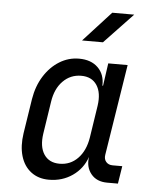

<svg xmlns="http://www.w3.org/2000/svg" viewBox="-55 -831 710 888"><g transform="rotate(5 300.0 -387.5)"><path d="M205 10Q156 10 122 -16Q88 -42 74.5 -88Q61 -134 70 -194L95 -355Q105 -416 134 -462Q163 -508 205 -534Q247 -560 296 -560Q352 -560 384 -528.5Q416 -497 414 -445H417L432 -550H522L455 -127Q452 -107 463 -94.5Q474 -82 493 -82H538L525 0H475Q426 0 400 -32Q374 -64 381 -111Q362 -56 314.5 -23Q267 10 205 10ZM248 -68Q298 -68 332.5 -103.5Q367 -139 377 -200L400 -350Q409 -411 385.5 -446.5Q362 -482 313 -482Q263 -482 228 -446.5Q193 -411 184 -350L161 -200Q152 -139 175.5 -103.5Q199 -68 248 -68ZM302 -645 430 -785H532L399 -645Z"/></g></svg>

Font: JetBrains Mono NL
Style: Italic
Weight: 400
Italic angle: -9°
Monospace: yes
Designer: Philipp Nurullin, Konstantin Bulenkov
Foundry: JetBrains
Version: Version 2.305; ttfautohint (v1.8.4.7-5d5b)